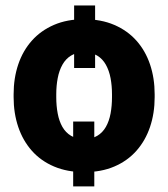

<svg xmlns="http://www.w3.org/2000/svg" viewBox="-20 -607 603 688"><path d="M320.8 -587.4V-363.3H245.6V-587.4ZM317.9 -171.4V61H242.2V-171.4ZM28.8 -258.8V-269Q28.8 -327.1 45.4 -376.2Q62 -425.3 94.2 -461.4Q126.5 -497.6 173.3 -517.8Q220.2 -538.1 280.8 -538.1Q342.3 -538.1 389.4 -517.8Q436.5 -497.6 468.8 -461.4Q501 -425.3 517.6 -376.2Q534.2 -327.1 534.2 -269V-258.8Q534.2 -201.2 517.6 -152.1Q501 -103 468.8 -66.7Q436.5 -30.3 389.6 -10.3Q342.8 9.8 281.7 9.8Q221.2 9.8 173.8 -10.3Q126.5 -30.3 94.2 -66.7Q62 -103 45.4 -152.1Q28.8 -201.2 28.8 -258.8ZM181.6 -269V-258.8Q181.6 -227.5 186.8 -200.2Q191.9 -172.9 203.6 -152.3Q215.3 -131.8 234.6 -120.4Q253.9 -108.9 281.7 -108.9Q309.6 -108.9 328.6 -120.4Q347.7 -131.8 359.4 -152.3Q371.1 -172.9 376.2 -200.2Q381.3 -227.5 381.3 -258.8V-269Q381.3 -299.8 376.2 -326.9Q371.1 -354 359.4 -375Q347.7 -396 328.4 -407.7Q309.1 -419.4 280.8 -419.4Q253.4 -419.4 234.4 -407.7Q215.3 -396 203.6 -375Q191.9 -354 186.8 -326.9Q181.6 -299.8 181.6 -269Z"/></svg>

Font: Roboto ExtraBold
Style: Regular
Weight: 800
Designer: Christian Robertson
Foundry: Google
Version: Version 3.009; 2024